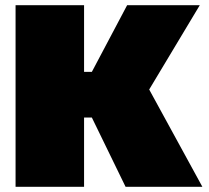

<svg xmlns="http://www.w3.org/2000/svg" viewBox="-20 -720 805 740"><path d="M40 0V-700H304V-443H334L470 -700H750L555 -375L760 0H464L334 -267H304V0Z"/></svg>

Font: Golos Text Black
Style: Regular
Weight: 900
Designer: A.Korolkova, Vitaly Kuzmin
Foundry: ParaType Ltd
Version: Version 2.004